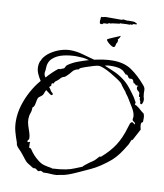

<svg xmlns="http://www.w3.org/2000/svg" viewBox="-112 -1199 1097 1285"><g transform="rotate(10 436.0 -557.0)"><path d="M358 -6Q337 -5 315.5 -7Q294 -9 273 -7Q266 -9 259 -13.5Q252 -18 240 -11Q232 -10 223.5 -18.5Q215 -27 207 -25Q199 -23 190 -30Q181 -37 173 -41Q151 -52 138 -69Q125 -86 112 -102Q99 -119 80.5 -137Q62 -155 62 -173Q48 -211 39 -244.5Q30 -278 30 -318Q30 -369 45.5 -421Q61 -473 87.5 -521.5Q114 -570 147 -608Q134 -627 123.5 -650.5Q113 -674 113 -697Q113 -711 116 -724Q119 -737 127 -748Q127 -752 128 -753Q145 -781 175 -801.5Q205 -822 240 -833.5Q275 -845 307 -845Q349 -845 392 -833Q414 -827 434.5 -821Q455 -815 475 -810Q506 -817 537 -821.5Q568 -826 600 -826Q677 -826 727 -792Q777 -758 825 -702Q842 -684 841 -666.5Q840 -649 844 -624Q846 -616 847.5 -612.5Q849 -609 849 -602Q849 -587 843 -576.5Q837 -566 829 -575Q828 -577 828.5 -576.5Q829 -576 828 -580Q826 -588 828 -590Q826 -590 823 -597Q820 -604 820 -606Q820 -609 821 -611V-615Q821 -617 817.5 -617Q814 -617 813 -619Q812 -621 812 -627V-637Q812 -648 800.5 -655.5Q789 -663 789 -678Q789 -686 794 -686Q797 -686 797 -687Q797 -688 794.5 -689Q792 -690 778 -690L774 -696Q772 -701 769 -700Q764 -698 762 -703Q760 -705 757 -715Q753 -724 751 -724Q746 -729 738 -727Q729 -725 724 -730Q720 -734 716 -742Q710 -750 705 -750Q703 -750 701 -748Q692 -756 686 -763Q679 -772 669 -776Q655 -784 635.5 -786.5Q616 -789 599 -789Q588 -789 575.5 -788Q563 -787 552 -783Q569 -776 586 -769Q603 -762 619 -755Q650 -742 683 -718Q712 -697 735 -668.5Q758 -640 778 -611Q780 -607 783 -603Q786 -599 788 -594Q790 -590 792.5 -585.5Q795 -581 798 -577Q798 -573 797 -571Q795 -565 795 -564Q795 -562 798.5 -560Q802 -558 805 -558Q822 -548 835 -535.5Q848 -523 864 -512Q869 -499 869.5 -485.5Q870 -472 869 -455Q862 -454 859.5 -448.5Q857 -443 857 -438Q857 -431 858 -424Q859 -417 861 -410Q862 -409 862 -407.5Q862 -406 863 -404L821 -325Q819 -327 817 -327Q811 -320 808 -309Q805 -300 800 -291Q775 -249 755 -222Q735 -195 710 -172.5Q685 -150 642 -121Q612 -101 578.5 -85.5Q545 -70 512 -55Q473 -37 450.5 -28.5Q428 -20 414 -16.5Q400 -13 388 -11.5Q376 -10 358 -6ZM175 -636Q208 -675 249 -707Q253 -709 255 -709Q257 -708 261 -708Q264 -708 265 -709Q267 -711 270.5 -712.5Q274 -714 278 -715Q284 -716 288 -720Q293 -727 295 -733Q295 -737 306 -745Q335 -765 370.5 -778Q406 -791 440 -801Q420 -808 397.5 -810Q375 -812 353 -812Q310 -812 267 -802Q224 -792 195.5 -766.5Q167 -741 167 -694Q167 -690 167 -686.5Q167 -683 166 -680Q165 -676 164.5 -672.5Q164 -669 164 -665Q164 -650 175 -636ZM323 -44Q381 -47 415 -54Q449 -61 472.5 -71Q496 -81 522 -91Q524 -95 537 -105.5Q550 -116 563.5 -126Q577 -136 580 -137Q587 -141 592.5 -146Q598 -151 603 -156Q608 -161 612.5 -166.5Q617 -172 622 -177Q624 -179 626 -179Q627 -179 628 -178.5Q629 -178 631 -177Q689 -227 722 -278.5Q755 -330 776 -403Q778 -411 783.5 -426.5Q789 -442 798 -442Q804 -442 809 -437Q813 -431 817 -430Q818 -431 818 -435Q818 -442 808 -448Q798 -452 798 -463Q798 -468 799 -471Q800 -473 800 -478Q800 -504 780 -537.5Q760 -571 743 -598Q741 -602 738.5 -605Q736 -608 734 -611L725 -623Q724 -624 721.5 -628Q719 -632 720 -633Q712 -642 704.5 -651Q697 -660 690 -670Q688 -672 686.5 -675Q685 -678 683 -681L675 -690Q665 -699 643.5 -713Q622 -727 597 -741.5Q572 -756 549 -765.5Q526 -775 512 -775Q502 -775 476.5 -767.5Q451 -760 425.5 -751Q400 -742 389 -736Q389 -729 382 -728Q356 -723 342.5 -705Q329 -687 308 -668Q300 -661 291 -660Q282 -657 275 -649Q264 -635 253 -628Q246 -624 242 -619Q238 -614 236 -609Q234 -604 233 -605Q232 -606 227 -606Q222 -606 222 -599V-588Q214 -583 210 -577Q214 -573 217.5 -568.5Q221 -564 223 -559Q227 -550 238 -542Q242 -539 242 -536Q242 -527 234 -527Q231 -527 222.5 -532.5Q214 -538 206 -545Q198 -552 194 -554Q191 -549 188.5 -543Q186 -537 184 -531Q180 -518 169 -510Q156 -500 152 -497Q148 -494 144 -477Q142 -466 138.5 -448.5Q135 -431 124 -424Q124 -401 117 -383Q110 -365 110 -342Q110 -321 117.5 -298Q125 -275 132 -254Q139 -233 139 -216Q139 -208 134 -205Q129 -200 129 -194Q129 -193 130 -192L139 -190Q150 -197 148.5 -192Q147 -187 147 -179Q149 -175 148 -164Q147 -153 151 -154Q160 -154 164 -147Q188 -109 224 -81Q246 -63 268 -57Q290 -51 317 -47Q322 -46 323 -44ZM587 -916Q580 -916 568 -924Q556 -932 546 -942Q536 -952 536 -958Q536 -960 548.5 -966Q561 -972 578 -979Q595 -986 608 -991.5Q621 -997 622 -998V-996Q622 -992 617 -983.5Q612 -975 607 -971L610 -963L608 -952Q601 -944 599 -930Q597 -916 587 -916ZM486 -1053Q483 -1053 481 -1054Q479 -1055 476 -1054Q471 -1053 470 -1057Q469 -1061 468.5 -1065.5Q468 -1070 468 -1075Q470 -1082 469.5 -1089.5Q469 -1097 473 -1101Q475 -1102 475.5 -1101Q476 -1100 477 -1100Q479 -1100 489 -1102.5Q499 -1105 500 -1105H611L614 -1106Q615 -1110 624 -1109Q633 -1108 642.5 -1106.5Q652 -1105 652 -1107H684Q693 -1107 701 -1105Q702 -1105 702.5 -1103.5Q703 -1102 704 -1102Q706 -1102 711.5 -1099.5Q717 -1097 713 -1092Q712 -1091 710.5 -1091Q709 -1091 707 -1091Q706 -1091 704.5 -1091.5Q703 -1092 701 -1091Q694 -1089 694 -1090Q694 -1092 687 -1088Q686 -1087 687 -1086.5Q688 -1086 686 -1084H681Q673 -1084 672 -1085Q671 -1085 670.5 -1083.5Q670 -1082 668 -1082H646L610 -1080Q609 -1080 608.5 -1080.5Q608 -1081 607 -1081H606L601 -1077L547 -1070Q546 -1067 542 -1067Q538 -1067 533.5 -1068.5Q529 -1070 526 -1065Q523 -1062 515 -1062H506Q502 -1062 498.5 -1061.5Q495 -1061 494 -1059Q493 -1059 493 -1060Q493 -1062 490.5 -1057.5Q488 -1053 486 -1053Z"/></g></svg>

Font: Water Brush
Style: Regular
Weight: 400
Designer: Robert E. Leuschke
Foundry: Robert E. Leuschke
Version: Version 1.010; ttfautohint (v1.8.4.7-5d5b)